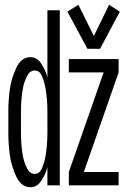

<svg xmlns="http://www.w3.org/2000/svg" viewBox="-20 -778 540 806"><path d="M108 8Q69 8 48 -37.5Q27 -83 21 -128.5Q15 -174 15 -220V-310Q15 -356 21 -401.5Q27 -447 48 -492.5Q69 -538 108 -538Q137 -538 155 -508Q172 -482 179 -453V-735H231V0H179V-77Q172 -48 155 -22Q137 8 108 8ZM269 0V-56L415 -474H269V-530H478V-474L332 -56H478V0ZM126 -48Q147 -48 157 -73.5Q167 -99 171 -122.5Q175 -146 177 -170.5Q179 -195 179 -220V-310Q179 -335 177 -359.5Q175 -384 171 -407.5Q167 -431 157 -456.5Q147 -482 126 -482Q105 -482 93 -457.5Q81 -433 76.5 -409Q72 -385 70 -360Q68 -335 68 -310V-220Q68 -195 70 -170Q72 -145 76.5 -121Q81 -97 93 -72.5Q105 -48 126 -48ZM347 -573 263 -729 309 -758 374 -627 438 -758 483 -729 400 -573Z"/></svg>

Font: Iosevka SS01 Light
Style: Regular
Weight: 300
Monospace: yes
Designer: Belleve Invis
Foundry: Belleve Invis
Version: 2.3.3; ttfautohint (v1.8.3)